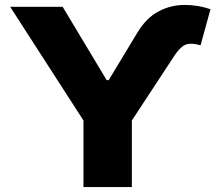

<svg xmlns="http://www.w3.org/2000/svg" viewBox="-20 -755 876 775"><path d="M405.8 -415V-431.6H423.3V-415ZM21 -727.5H232.9L414.6 -424.8L535.6 -625Q571.3 -683.6 620.4 -709.2Q669.4 -734.9 723.9 -735.1Q778.3 -735.4 829.6 -717.8L789.6 -572.3Q746.6 -584 725.3 -573Q704.1 -562 682.1 -527.3L512.2 -268.6V0H316.9V-268.6Z"/></svg>

Font: Inter 24pt Black
Style: Regular
Weight: 900
Designer: Rasmus Andersson
Foundry: rsms
Version: Version 4.001;git-66647c0bb